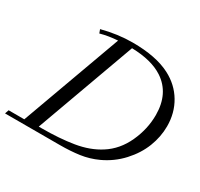

<svg xmlns="http://www.w3.org/2000/svg" viewBox="-169 -856 1079 1037"><g transform="rotate(30 370.5 -338.0)"><path d="M-25.9 0 -17.6 -24.4H80.1L306.2 -646Q248 -642.1 199.2 -628.4L190.9 -650.9Q287.6 -676.3 380.9 -676.3Q526.9 -676.3 616.2 -629.9Q688.5 -592.3 727.8 -526.1Q767.1 -460 767.1 -377Q767.1 -311.5 742.2 -247.6Q717.3 -183.6 666 -127.7Q614.7 -71.8 544.9 -39.6Q492.7 -15.6 437.3 -7.8Q381.8 0 315.4 0ZM587.4 -597.7Q515.6 -645 392.1 -647.9L167.5 -29.3H185.1Q296.4 -29.3 384 -43.7Q471.7 -58.1 536.1 -99.6Q607.4 -145 645.8 -228.5Q684.1 -312 684.1 -398.9Q684.1 -533.7 587.4 -597.7Z"/></g></svg>

Font: Elstob 18pt
Style: Italic
Weight: 400
Italic angle: -20°
Designer: Peter S. Baker
Version: Version 1.015